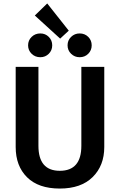

<svg xmlns="http://www.w3.org/2000/svg" viewBox="-20 -1079 696 1114"><path d="M254 -1059 379 -901 329 -855 182 -989ZM214 -885Q243 -885 263 -865Q283 -845 283 -816Q283 -787 263 -767Q243 -747 214 -747Q184 -747 163.5 -767Q143 -787 143 -816Q143 -845 163.5 -865Q184 -885 214 -885ZM442 -885Q472 -885 492 -865Q512 -845 512 -816Q512 -787 492 -767Q472 -747 442 -747Q413 -747 392.5 -767Q372 -787 372 -816Q372 -845 392.5 -865Q413 -885 442 -885ZM585 -691V-226Q585 -118 517.5 -51.5Q450 15 327 15Q203 15 137 -50.5Q71 -116 71 -226V-691H203V-233Q203 -88 327 -88Q452 -88 452 -233V-691Z"/></svg>

Font: FiraGO Medium
Style: Regular
Weight: 500
Designer: bBox Type
Foundry: bBox Type GmbH
Version: Version 1.001;PS 001.001;hotconv 1.0.88;makeotf.lib2.5.64775